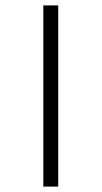

<svg xmlns="http://www.w3.org/2000/svg" viewBox="-20 -679 375 709"><path d="M195 10V-659H140V10Z"/></svg>

Font: Gamestation Text
Style: Bold
Weight: 400
Designer: Jonas Hecksher
Foundry: Jonas Hecksher, Playtypeª, e-types AS
Version: Version 1.003